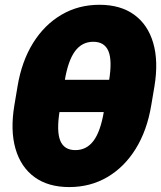

<svg xmlns="http://www.w3.org/2000/svg" viewBox="-20 -759 664 791"><path d="M265.1 11.7Q178.7 11.7 122.3 -29.3Q65.9 -70.3 43.9 -146Q22 -221.7 39.1 -324.7L52.2 -402.8Q69.3 -506.3 116.2 -581.8Q163.1 -657.2 233.2 -698.2Q303.2 -739.3 389.6 -739.3Q476.6 -739.3 533 -698.2Q589.4 -657.2 611.3 -581.8Q633.3 -506.3 616.2 -402.8L603 -324.7Q585.9 -221.7 539.1 -146Q492.2 -70.3 422.1 -29.3Q352.1 11.7 265.1 11.7ZM290.5 -140.6Q336.9 -140.6 365.7 -179.4Q394.5 -218.3 408.2 -301.3L429.2 -426.3Q442.9 -509.3 426.8 -548.1Q410.6 -586.9 364.3 -586.9Q317.9 -586.9 289.1 -548.1Q260.3 -509.3 246.6 -426.3L225.6 -301.3Q212.4 -218.3 228.3 -179.4Q244.1 -140.6 290.5 -140.6ZM198.7 -297.4 221.2 -430.2H453.1L430.7 -297.4Z"/></svg>

Font: Inter 20pt Black
Style: Italic
Weight: 900
Italic angle: -9.3988°
Version: Version 4.001;git-66647c0bb